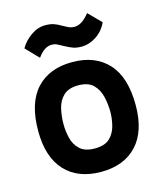

<svg xmlns="http://www.w3.org/2000/svg" viewBox="-109 -789 741 879"><g transform="rotate(-15 262.0 -349.5)"><path d="M126 -567 68 -627Q85 -658 118 -681.5Q151 -705 187 -705Q210 -705 226.5 -699.5Q243 -694 263 -682Q281 -672 291.5 -667.5Q302 -663 316 -663Q351 -663 387 -709L445 -650Q428 -612 394 -589.5Q360 -567 323 -567Q300 -567 283.5 -573Q267 -579 247 -590Q229 -600 218 -605.5Q207 -611 192 -611Q157 -611 126 -567ZM31 -245Q31 -377 92 -443.5Q153 -510 262 -510Q371 -510 432 -443.5Q493 -377 493 -245Q493 -121 432 -55.5Q371 10 262 10Q153 10 92 -55.5Q31 -121 31 -245ZM262 -101Q309 -101 332.5 -123.5Q356 -146 364.5 -179.5Q373 -213 373 -245Q373 -282 364.5 -317.5Q356 -353 332.5 -376.5Q309 -400 262 -400Q215 -400 191 -376.5Q167 -353 159 -317.5Q151 -282 151 -245Q151 -213 159 -179.5Q167 -146 191 -123.5Q215 -101 262 -101Z"/></g></svg>

Font: Haskoy Bold
Style: Regular
Weight: 700
Designer: Ertekin Erdin
Foundry: Ertekin Erdin
Version: Version 1.500; ttfautohint (v1.8.3)